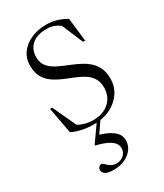

<svg xmlns="http://www.w3.org/2000/svg" viewBox="-187 -578 764 893"><g transform="rotate(-30 195.5 -132.0)"><path d="M213 -503Q243.5 -503 269 -495.8Q294.5 -488.5 321.5 -473L336 -348H324.5L272 -472.5L297.5 -443Q275.5 -465 254.2 -475Q233 -485 207 -485Q155 -485 127.5 -460.2Q100 -435.5 100 -395Q100 -366 114.2 -346.8Q128.5 -327.5 155 -313.5Q181.5 -299.5 218.5 -285Q246.5 -274 270.2 -261.2Q294 -248.5 311.8 -231.8Q329.5 -215 339.5 -191.8Q349.5 -168.5 349.5 -136.5Q349.5 -94.5 327 -61.2Q304.5 -28 266 -9Q227.5 10 178 10Q144 10 115.2 4Q86.5 -2 61.5 -14.5L35.5 -154.5H47L114 -10L86.5 -42.5Q97.5 -32.5 112.2 -25Q127 -17.5 145.5 -13Q164 -8.5 185 -8.5Q238 -8.5 270.5 -38Q303 -67.5 303 -116Q303 -141.5 293.8 -159.5Q284.5 -177.5 268 -190.8Q251.5 -204 228.8 -214.5Q206 -225 179 -235.5Q143.5 -249 115.5 -266Q87.5 -283 71.5 -308.8Q55.5 -334.5 55.5 -374Q55.5 -414 77 -442.8Q98.5 -471.5 134.2 -487.2Q170 -503 213 -503ZM152 239.5Q119.5 239.5 106.8 230.5Q94 221.5 94 208.5Q94 200.5 99.2 193.8Q104.5 187 114 187Q120 187 127.5 195.2Q135 203.5 147.2 211.8Q159.5 220 177.5 220Q200 220 216.2 205.8Q232.5 191.5 232.5 170Q232.5 155.5 224 143Q215.5 130.5 193.5 119Q171.5 107.5 131 97.5V95L201.5 -5H221L161.5 82L164 61Q206 73 228.5 87Q251 101 259.8 116Q268.5 131 268.5 147Q268.5 174 252.8 195Q237 216 210.5 227.8Q184 239.5 152 239.5Z"/></g></svg>

Font: Newsreader 60pt Light
Style: Regular
Weight: 300
Designer: Hugues Gentile
Foundry: Production Type
Version: Version 1.003